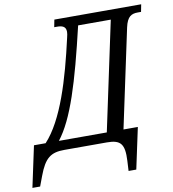

<svg xmlns="http://www.w3.org/2000/svg" viewBox="-180 -797 952 1054"><g transform="rotate(-10 296.5 -269.5)"><path d="M103 -54C186 -160 245 -353 317 -660H499L370 -54ZM-85 175H-42L-21 119C14 25 48 0 124 0H361C437 0 459 25 454 119L451 175H494L543 -54H463L580 -603C593 -662 617 -673 652 -673H670L678 -714H194L186 -673H201C229 -673 251 -667 251 -636C251 -627 249 -617 246 -605C195 -379 131 -164 29 -54H-36Z"/></g></svg>

Font: Noto Serif ExtraCondensed
Style: Italic
Weight: 400
Width: 2
Italic angle: -12°
Designer: Monotype Design Team
Foundry: Monotype Imaging Inc.
Version: Version 2.014